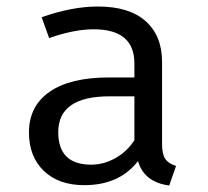

<svg xmlns="http://www.w3.org/2000/svg" viewBox="-20 -558 640 590"><path d="M478 -115Q478 -84 488 -69.5Q498 -55 521 -48L500 12Q423 2 404 -63Q347 11 239 11Q160 11 114.5 -33Q69 -77 69 -151Q69 -232 132.5 -276Q196 -320 315 -320H393V-363Q393 -468 268 -468Q208 -468 131 -441L108 -505Q201 -538 281 -538Q377 -538 427.5 -493Q478 -448 478 -368ZM260 -52Q299 -52 334.5 -72Q370 -92 393 -127V-262H317Q159 -262 159 -152Q159 -52 260 -52Z"/></svg>

Font: Fira Mono
Style: Regular
Weight: 400
Designer: Carrois Corporate & Edenspiekermann AG
Foundry: Carrois Corporate GbR & Edenspiekermann AG
Version: Version 3.206;PS 003.206;hotconv 1.0.70;makeotf.lib2.5.58329